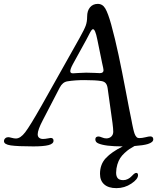

<svg xmlns="http://www.w3.org/2000/svg" viewBox="-35 -743 826 984"><path d="M271 -293.9 184.1 -126.5Q158.2 -77.1 158.2 -54.7Q158.2 -42.5 166 -36.6Q173.8 -30.8 184.6 -30.8Q196.3 -30.8 209 -33.4Q221.7 -36.1 224.6 -36.1Q239.3 -36.1 239.3 -22Q239.3 -5.9 213.6 0.7Q188 7.3 135.7 7.3Q55.2 7.3 20.3 2.2Q-14.6 -2.9 -14.6 -19.5Q-14.6 -28.3 -8.1 -34.2Q-1.5 -40 7.3 -40Q12.7 -40 25.1 -36.6Q37.6 -33.2 46.4 -33.2Q69.8 -33.2 94.2 -65.2Q118.7 -97.2 177.7 -201.2L372.6 -547.9Q397.5 -592.3 404.5 -612.1Q411.6 -631.8 411.6 -657.7Q411.6 -688 426.5 -705.6Q441.4 -723.1 466.3 -723.1Q490.7 -723.1 504.6 -699.5Q518.6 -675.8 534.7 -618.2Q554.7 -545.4 572.5 -461.9Q590.3 -378.4 609.4 -277.3Q628.4 -176.3 639.6 -123Q640.6 -117.7 642.3 -108.6Q644 -99.6 645.3 -94.2Q646.5 -88.9 648.2 -81.1Q649.9 -73.2 651.4 -68.4Q652.8 -63.5 654.8 -57.6Q656.7 -51.8 659.2 -48.1Q661.6 -44.4 664.3 -41.3Q667 -38.1 670.7 -36.6Q674.3 -35.2 678.2 -35.2Q693.4 -35.2 710.4 -39.6Q727.5 -43.9 734.9 -43.9Q750.5 -43.9 750.5 -28.8Q750.5 -13.7 722.7 -4.9Q700.2 2 654.3 5.4Q639.2 13.7 627.9 21.2Q616.7 28.8 603.3 41.3Q589.8 53.7 581.1 67.1Q572.3 80.6 566.4 100.1Q560.5 119.6 560.1 142.1Q560.1 160.6 568.4 170.4Q576.7 180.2 596.7 180.2Q609.4 180.2 620.6 174.3Q631.8 168.5 637.9 161.6Q644 154.8 650.9 148.9Q657.7 143.1 663.1 143.1Q672.4 143.1 672.4 154.8Q672.4 175.3 637.9 198.2Q603.5 221.2 561.5 221.2Q521 221.2 499.3 202.1Q477.5 183.1 477.5 147.9Q477.5 99.1 507.6 67.1Q537.6 35.2 594.2 7.3H593.3Q503.4 7.3 468.3 -8.3Q453.6 -14.6 453.6 -28.8Q453.6 -43.5 470.2 -43.5Q476.1 -43.5 487.8 -38.6Q499.5 -33.7 509.3 -33.7Q525.4 -33.7 535.4 -43.2Q545.4 -52.7 545.4 -67.9Q545.4 -82.5 541.5 -112.8L516.6 -291Q514.2 -307.6 506.8 -316.4Q499.5 -325.2 484.4 -327.6Q455.1 -332.5 397.5 -332.5Q349.6 -332.5 310.5 -326.2Q285.6 -322.3 271 -293.9ZM406.7 -370.6Q430.2 -370.6 450 -369.4Q469.7 -368.2 476.6 -368.2Q495.6 -368.2 495.6 -383.3Q495.6 -389.2 488.3 -420.4L463.4 -542Q453.1 -593.3 441.9 -593.3Q437.5 -593.3 432.9 -586.7Q428.2 -580.1 419.4 -562.5Q410.6 -544.9 407.2 -539.1L338.4 -414.1Q325.2 -389.6 325.2 -377.9Q325.2 -367.2 338.9 -367.2Q340.3 -367.2 366 -368.9Q391.6 -370.6 406.7 -370.6Z"/></svg>

Font: Cooper*
Style: Italic
Weight: 400
Italic angle: -7°
Designer: Owen Earl
Foundry: indestructible type*
Version: Version 0.001